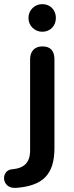

<svg xmlns="http://www.w3.org/2000/svg" viewBox="-67 -722 359 931"><path d="M12 189C140 179 197 125 197 -4V-434C197 -475 178 -497 139 -497C102 -497 79 -475 79 -434V7C79 67 50 94 -10 99C-64 104 -62 195 12 189ZM138 -568C176 -568 204 -596 204 -635C204 -674 176 -702 138 -702C102 -702 71 -674 71 -635C71 -596 102 -568 138 -568Z"/></svg>

Font: SN Pro SemiBold
Style: Regular
Weight: 600
Designer: Tobias Whetton
Foundry: Supernotes
Version: Version 1.003;Glyphs 3.3 (3324)